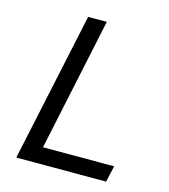

<svg xmlns="http://www.w3.org/2000/svg" viewBox="-104 -771 754 855"><g transform="rotate(15 273.0 -344.0)"><path d="M50 0 197 -688H283L153 -75H481L464 0Z"/></g></svg>

Font: Saira
Style: Italic
Weight: 400
Italic angle: -12°
Designer: Hector Gatti with collaboration of the Omnibus-Type team
Foundry: Omnibus-Type
Version: Version 1.100; ttfautohint (v1.8.3)